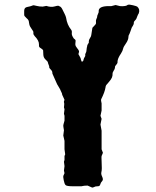

<svg xmlns="http://www.w3.org/2000/svg" viewBox="-20 -811 679 837"><path d="M258.8 -67.4 261.2 -86.9 258.8 -106 261.2 -113.8V-130.9L264.2 -138.2L261.2 -160.2V-196.8L255.9 -220.2L258.8 -243.2Q258.8 -246.1 256.8 -254.9Q254.9 -263.7 256.8 -269L261.2 -285.2V-306.2L258.8 -314.9L261.2 -335L258.8 -342.8Q258.8 -347.2 259.8 -353Q260.7 -358.9 259.3 -363.3Q257.3 -367.7 261.2 -376L252 -396Q251 -397 251 -399.4Q251 -401.9 250 -403.8Q249 -406.2 247.6 -409.2Q246.1 -412.1 244.6 -415.5Q243.2 -418.9 242.2 -421.4Q241.2 -423.8 236.3 -431.6Q231.4 -439.5 229 -443.8L209 -488.8Q208 -490.2 208 -496.1Q208 -502 194.8 -515.1V-519Q194.8 -522 193.8 -523.9L189.9 -534.2Q189 -535.2 189 -537.6Q189 -542.5 179.2 -550.8Q169.4 -559.6 168.9 -572.3Q168 -584.5 168 -591.8Q166 -595.7 159.7 -599.6Q153.3 -603.5 151.4 -606Q149.4 -608.4 149.9 -617.2Q150.4 -633.8 131.8 -652.8Q125 -660.2 125.5 -666Q126 -671.9 124.5 -674.8Q123 -677.7 116.2 -687.5Q109.4 -697.3 108.4 -702.1Q107.4 -706.1 106.4 -712.4Q106 -718.8 104 -722.7Q102.1 -726.6 95.2 -732.4Q88.9 -738.3 86.9 -741.2Q85 -744.1 85.4 -750.5Q85.9 -756.8 85.4 -762.7Q85 -768.6 87.9 -773.9Q90.8 -779.3 101.6 -781.2Q112.3 -783.2 118.2 -785.6Q123.5 -788.1 127 -788.1L140.1 -785.2Q152.3 -782.2 166 -782.2L182.1 -785.2Q202.6 -778.3 219.2 -783.2Q235.8 -788.1 237.8 -784.2Q246.1 -782.2 251.5 -771Q256.8 -760.3 261.7 -750.5Q266.6 -740.7 268.1 -733.9Q272.5 -703.1 290 -681.6Q294.4 -676.3 293 -667Q291.5 -657.7 301.8 -643.1Q308.1 -638.7 309.1 -636.2Q310.1 -634.8 309.1 -627Q308.1 -619.1 308.6 -614.7Q309.1 -610.4 315.9 -601.6Q323.2 -592.8 324.2 -588.9Q325.2 -585.9 323.7 -581.5Q322.3 -577.1 321.8 -575.2L330.1 -560.1Q331.1 -559.6 333 -550.8Q335 -542 337.9 -542Q342.3 -544.4 343.3 -546.9Q343.8 -549.8 344.7 -552.7Q345.7 -555.7 346.2 -557.1L351.1 -565.9Q352.1 -567.9 351.6 -571.3Q351.1 -574.2 352.1 -576.2Q353 -578.1 354 -580.6Q355 -583 356 -585Q356.9 -586.9 357.4 -594.7Q357.9 -602.5 359.9 -608.9Q359.9 -615.2 367.2 -625V-630.9Q367.2 -637.2 371.6 -643.6Q377.9 -653.3 377.9 -658.2L382.8 -689.9Q384.8 -692.4 390.6 -698.2Q396.5 -704.1 397.9 -707Q398.9 -710 398.4 -715.8Q397.9 -721.7 398.9 -724.6Q399.9 -727.5 401.4 -731Q402.8 -734.9 403.3 -735.8Q403.8 -737.3 403.8 -740.2Q403.8 -743.2 404.8 -744.1L410.2 -757.8V-763.2Q410.2 -782.2 446.3 -784.2Q455.6 -784.2 464.8 -784.2L483.9 -789.1L503.9 -784.2Q529.8 -782.7 537.1 -790Q543.9 -792 559.6 -788.1Q575.2 -784.2 578.1 -782.2Q591.3 -771 585 -752.9Q584 -751 582 -748Q580.1 -745.1 578.6 -740.2Q577.1 -734.9 574.7 -730Q572.3 -725.1 568.4 -721.7Q562.5 -716.3 563.5 -711.4Q564 -706.5 559.6 -699.2Q555.2 -691.9 554.2 -690.4Q553.7 -688.5 548.8 -674.8Q543.9 -661.1 542 -658.7Q540 -656.2 540 -650.4Q540 -644.5 537.1 -636.7Q534.2 -628.9 528.3 -620.6Q518.6 -607.4 516.6 -598.6Q515.1 -589.8 507.3 -577.6Q492.2 -555.7 492.2 -541V-537.1Q491.2 -534.2 487.3 -529.3Q483.4 -524.4 481.9 -522.5Q481 -520 481 -515.6Q481 -510.7 475.6 -502.9Q470.2 -495.1 470.7 -488.3Q471.2 -481.4 467.8 -472.7Q463.9 -463.9 455.1 -454.1Q446.3 -444.3 443.4 -440.4Q440.4 -436.5 439.9 -429.7Q437 -410.2 420.9 -377.9Q419.9 -374 421.4 -367.7Q422.9 -361.3 422.9 -360.4V-329.1L418 -306.2L422.9 -293L418 -268.1L422.9 -241.2V-160.2L428.7 -145Q427.7 -142.1 425.8 -137.7Q423.8 -132.8 422.9 -130.9Q421.9 -128.9 422.9 -108.9Q423.8 -88.9 423.8 -78.1Q423.8 -67.4 421.9 -60.1Q419.9 -52.2 425.3 -41Q431.6 -27.8 425.3 -21.5Q418.9 -15.1 417 -6.8Q415 1.5 405.3 1Q395.5 1 390.1 4.4Q384.8 7.8 379.9 5.9L361.8 -2Q346.7 -2 335 1H296.9Q270.5 1 265.6 -4.4Q260.7 -9.8 257.8 -25.4Q254.9 -41 255.9 -43.9Q256.8 -46.9 258.8 -50.3Q260.7 -53.7 261.2 -56.2Z"/></svg>

Font: AntiqueNobleBoldCondensed
Style: BoldCondensed
Weight: 700
Version: Version 001.000